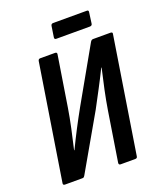

<svg xmlns="http://www.w3.org/2000/svg" viewBox="-147 -896 829 989"><g transform="rotate(-20 267.5 -401.5)"><path d="M37 0Q25 0 27 -11L127 -644Q129 -655 139 -655H220Q232 -655 230 -644L186 -367Q178 -317 166 -261Q154 -205 141 -150H143Q166 -198 192.5 -249Q219 -300 247 -350L414 -645Q417 -650 420.5 -652.5Q424 -655 429 -655H524Q537 -655 534 -644L434 -11Q433 0 422 0H342Q331 0 332 -11L375 -283Q383 -333 395 -390Q407 -447 420 -502H418Q395 -455 368 -404Q341 -353 317 -308L146 -10Q144 -6 141 -3Q138 0 132 0ZM251 -721Q240 -721 242 -733L251 -792Q253 -803 264 -803H449Q459 -803 457 -792L449 -733Q448 -721 435 -721Z"/></g></svg>

Font: Sofia Sans Condensed
Style: Bold Italic
Weight: 700
Italic angle: -9°
Version: Version 4.100